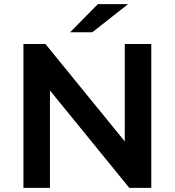

<svg xmlns="http://www.w3.org/2000/svg" viewBox="-20 -914 850 934"><path d="M603 -894H456L321 -757H429ZM587 -700V-226L201 -700H94V0H223V-474L609 0H716V-700Z"/></svg>

Font: Montserrat Lite SemiBold
Style: Regular
Weight: 600
Designer: Julieta Ulanovsky
Foundry: Julieta Ulanovsky
Version: Version 7.200;PS 007.200;hotconv 1.0.88;makeotf.lib2.5.64775